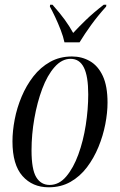

<svg xmlns="http://www.w3.org/2000/svg" viewBox="-20 -786 510 816"><path d="M187 10Q118 10 75.5 -38Q33 -86 33 -185Q33 -229 42.5 -278.5Q52 -328 72 -375.5Q92 -423 122 -461.5Q152 -500 193 -523Q234 -546 286 -546Q328 -546 362.5 -526Q397 -506 417 -463Q437 -420 437 -350Q437 -307 427.5 -258Q418 -209 398.5 -161.5Q379 -114 349.5 -75Q320 -36 279.5 -13Q239 10 187 10ZM191 0Q231 0 261.5 -36Q292 -72 313 -129.5Q334 -187 344.5 -254.5Q355 -322 355 -385Q355 -462 336.5 -499Q318 -536 280 -536Q243 -536 212 -501Q181 -466 159.5 -408.5Q138 -351 126 -282.5Q114 -214 114 -147Q114 -66 134 -33Q154 0 191 0ZM254 -606Q249 -630 238 -658.5Q227 -687 214.5 -713.5Q202 -740 192 -758L193 -766H203Q235 -730 255 -702.5Q275 -675 291 -646Q314 -671 345.5 -701.5Q377 -732 421 -766H432L431 -758Q395 -718 367.5 -680Q340 -642 318 -606Z"/></svg>

Font: Noto Serif Display ExtraCondensed
Style: Italic
Weight: 400
Width: 2
Italic angle: -12°
Designer: Monotype Design Team
Foundry: Monotype Imaging Inc.
Version: Version 2.009